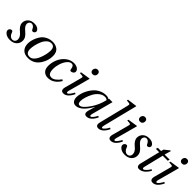

<svg xmlns="http://www.w3.org/2000/svg" viewBox="285 -2060 3391 3391"><g transform="rotate(45 1980.5 -365.0)"><path d="M54 -83Q54 -104 69 -120.5Q84 -137 106 -137Q129 -137 138 -107Q150 -68 175 -45.5Q200 -23 228 -23Q260 -23 280 -43Q300 -63 300 -98Q300 -160 231 -215Q143 -286 143 -355Q143 -418 187 -460Q231 -502 305 -502Q366 -502 399 -477Q432 -452 432 -424Q432 -403 416.5 -390.5Q401 -378 384 -378Q364 -378 356 -398Q325 -467 276 -467Q249 -467 231.5 -447Q214 -427 214 -402Q214 -350 285 -292Q335 -251 356 -216Q377 -181 377 -139Q377 -75 330 -31.5Q283 12 204 12Q137 12 95.5 -18Q54 -48 54 -83Z M473 -169Q473 -199 480.5 -237Q488 -275 508.5 -323Q529 -371 560.5 -410Q592 -449 646 -475.5Q700 -502 767 -502Q800 -502 829.5 -493.5Q859 -485 886.5 -466.5Q914 -448 930 -412Q946 -376 946 -327Q946 -215 883 -116Q802 12 657 12Q566 12 519.5 -37Q473 -86 473 -169ZM570 -129Q570 -23 660 -23Q699 -23 732 -51.5Q765 -80 786 -121.5Q807 -163 822 -212Q837 -261 843 -299.5Q849 -338 849 -362Q849 -467 766 -467Q719 -467 680 -430Q641 -393 618 -338Q595 -283 582.5 -227.5Q570 -172 570 -129Z M1297 -502Q1353 -502 1389.5 -476.5Q1426 -451 1426 -413Q1426 -390 1404 -373.5Q1382 -357 1362 -357Q1336 -357 1333 -387Q1325 -467 1273 -467Q1229 -467 1189.5 -419Q1150 -371 1128 -302.5Q1106 -234 1106 -168Q1106 -107 1125 -72Q1144 -37 1194 -37Q1268 -37 1354 -154L1378 -135Q1290 12 1150 12Q1090 12 1048.5 -26Q1007 -64 1007 -148Q1007 -232 1041.5 -312Q1076 -392 1144 -447Q1212 -502 1297 -502Z M1611 -649Q1611 -675 1628.5 -695Q1646 -715 1676 -715Q1699 -715 1714.5 -701Q1730 -687 1730 -660Q1730 -630 1712.5 -611.5Q1695 -593 1666 -593Q1642 -593 1626.5 -607.5Q1611 -622 1611 -649ZM1487 -86 1571 -399Q1578 -425 1574 -434.5Q1570 -444 1550 -445L1493 -450L1499 -474L1681 -502L1686 -497L1577 -95Q1562 -40 1587 -40Q1606 -40 1632 -75Q1658 -110 1677 -146L1701 -132Q1673 -69 1631.5 -28.5Q1590 12 1539 12Q1500 12 1487.5 -14.5Q1475 -41 1487 -86Z M1750 -107Q1750 -148 1763.5 -198.5Q1777 -249 1806 -303Q1835 -357 1875 -401Q1915 -445 1974.5 -473.5Q2034 -502 2102 -502Q2145 -502 2175 -481L2180 -494H2264L2158 -95Q2143 -40 2168 -40Q2187 -40 2213 -75Q2239 -110 2258 -146L2282 -132Q2254 -69 2211.5 -28.5Q2169 12 2116 12Q2039 12 2072 -100L2106 -214H2104Q1975 12 1846 12Q1798 12 1774 -22.5Q1750 -57 1750 -107ZM1849 -110Q1849 -40 1893 -40Q1958 -40 2058 -192Q2130 -300 2165 -445Q2141 -467 2104 -467Q2049 -467 1998.5 -427Q1948 -387 1917 -329.5Q1886 -272 1867.5 -212.5Q1849 -153 1849 -110Z M2361 -86 2498 -639Q2505 -668 2501 -677Q2497 -686 2478 -688L2421 -695L2427 -718L2606 -742L2611 -737L2450 -94Q2437 -40 2460 -40Q2477 -40 2505 -74Q2533 -108 2552 -146L2576 -132Q2550 -71 2506.5 -29.5Q2463 12 2413 12Q2337 12 2361 -86Z M2795 -649Q2795 -675 2812.5 -695Q2830 -715 2860 -715Q2883 -715 2898.5 -701Q2914 -687 2914 -660Q2914 -630 2896.5 -611.5Q2879 -593 2850 -593Q2826 -593 2810.5 -607.5Q2795 -622 2795 -649ZM2671 -86 2755 -399Q2762 -425 2758 -434.5Q2754 -444 2734 -445L2677 -450L2683 -474L2865 -502L2870 -497L2761 -95Q2746 -40 2771 -40Q2790 -40 2816 -75Q2842 -110 2861 -146L2885 -132Q2857 -69 2815.5 -28.5Q2774 12 2723 12Q2684 12 2671.5 -14.5Q2659 -41 2671 -86Z M2922 -83Q2922 -104 2937 -120.5Q2952 -137 2974 -137Q2997 -137 3006 -107Q3018 -68 3043 -45.5Q3068 -23 3096 -23Q3128 -23 3148 -43Q3168 -63 3168 -98Q3168 -160 3099 -215Q3011 -286 3011 -355Q3011 -418 3055 -460Q3099 -502 3173 -502Q3234 -502 3267 -477Q3300 -452 3300 -424Q3300 -403 3284.5 -390.5Q3269 -378 3252 -378Q3232 -378 3224 -398Q3193 -467 3144 -467Q3117 -467 3099.5 -447Q3082 -427 3082 -402Q3082 -350 3153 -292Q3203 -251 3224 -216Q3245 -181 3245 -139Q3245 -75 3198 -31.5Q3151 12 3072 12Q3005 12 2963.5 -18Q2922 -48 2922 -83Z M3382 -86 3472 -452H3389L3400 -490H3481L3494 -539L3591 -616L3603 -609L3569 -490H3696L3685 -452H3560L3471 -88Q3459 -40 3486 -40Q3507 -40 3538 -74.5Q3569 -109 3591 -146L3613 -129Q3580 -67 3532.5 -27.5Q3485 12 3429 12Q3393 12 3381 -15.5Q3369 -43 3382 -86Z M3842 -649Q3842 -675 3859.5 -695Q3877 -715 3907 -715Q3930 -715 3945.5 -701Q3961 -687 3961 -660Q3961 -630 3943.5 -611.5Q3926 -593 3897 -593Q3873 -593 3857.5 -607.5Q3842 -622 3842 -649ZM3718 -86 3802 -399Q3809 -425 3805 -434.5Q3801 -444 3781 -445L3724 -450L3730 -474L3912 -502L3917 -497L3808 -95Q3793 -40 3818 -40Q3837 -40 3863 -75Q3889 -110 3908 -146L3932 -132Q3904 -69 3862.5 -28.5Q3821 12 3770 12Q3731 12 3718.5 -14.5Q3706 -41 3718 -86Z"/></g></svg>

Font: Heuristica
Style: Italic
Weight: 400
Italic angle: -13°
Version: Version 1.0.2